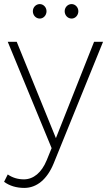

<svg xmlns="http://www.w3.org/2000/svg" viewBox="-31 -726 525 941"><path d="M164 -706C145 -706 130 -690 130 -671C130 -651 145 -635 164 -635C182 -635 197 -651 197 -671C197 -690 182 -706 164 -706ZM320 -706C301 -706 286 -690 286 -671C286 -651 301 -635 320 -635C338 -635 353 -651 353 -671C353 -690 338 -706 320 -706ZM232 75 474 -521H430L243 -49L51 -521H7L222 0L198 59C173 120 133 153 86 153C57 153 30 145 7 129L-11 165C16 185 50 195 88 195C149 195 200 153 232 75Z"/></svg>

Font: Montserrat ExtraLight
Style: Regular
Weight: 250
Designer: Julieta Ulanovsky
Foundry: Julieta Ulanovsky
Version: Version 4.000